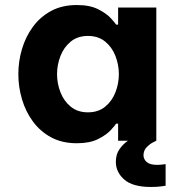

<svg xmlns="http://www.w3.org/2000/svg" viewBox="-20 -560 703 764"><path d="M581 184Q508 184 474.5 154.5Q441 125 441 84Q441 54 455.5 33.5Q470 13 489 0H450V-68H442Q438 -61 420.5 -42Q403 -23 370 -6.5Q337 10 286 10Q227 10 183.5 -13.5Q140 -37 111 -76.5Q82 -116 67.5 -165Q53 -214 53 -265Q53 -316 67.5 -365Q82 -414 111 -453.5Q140 -493 183.5 -516.5Q227 -540 286 -540Q337 -540 370 -523.5Q403 -507 420.5 -488Q438 -469 442 -462H450V-530H602V0Q602 0 589 6.5Q576 13 563.5 26Q551 39 551 58Q551 73 563.5 84.5Q576 96 605 96Q617 96 628 94.5Q639 93 639 93V179Q639 179 622.5 181.5Q606 184 581 184ZM330 -417Q289 -417 261.5 -394.5Q234 -372 220.5 -337Q207 -302 207 -265Q207 -228 220.5 -193Q234 -158 261.5 -135.5Q289 -113 330 -113Q371 -113 398.5 -135.5Q426 -158 439.5 -193Q453 -228 453 -265Q453 -302 439.5 -337Q426 -372 398.5 -394.5Q371 -417 330 -417Z"/></svg>

Font: Be Vietnam Pro
Style: Bold
Weight: 700
Designer: Lam Bao, Tony Le, Vietanh Nguyen
Foundry: Yellow Type Foundry
Version: Version 1.002; ttfautohint (v1.8.3)